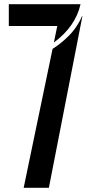

<svg xmlns="http://www.w3.org/2000/svg" viewBox="-20 -895 443 915"><path d="M363.8 -875H22V-771H252.9L236.8 -692.4Q339.8 -768.6 363.8 -875ZM372.1 -820.8V-814.9L212.9 0H92.8L230.5 -662.1Q249 -673.8 266.8 -687.7Q284.7 -701.7 304.9 -721.4Q325.2 -741.2 342.8 -766.8Q360.4 -792.5 372.1 -820.8Z"/></svg>

Font: Oswald
Style: Stencbab
Weight: 400
Designer: Mathieu Le Lay
Foundry: Mathieu Le Lay
Version: Version 1.000